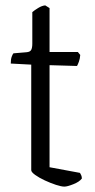

<svg xmlns="http://www.w3.org/2000/svg" viewBox="-20 -693 352 713"><path d="M219 0Q208 0 188 -6.5Q168 -13 146.5 -23Q125 -33 110.5 -43.5Q96 -54 96 -61V-453L20 -457Q20 -473 23.5 -482.5Q27 -492 30 -495L78 -499Q92 -500 96 -508Q100 -516 100 -531V-648Q108 -655 122 -663.5Q136 -672 148 -673L164 -663V-500H269L278 -489Q277 -475 273 -464Q269 -453 266 -448L164 -451V-72L277 -51Q279 -48 281.5 -42.5Q284 -37 284 -30Q275 -18 252.5 -9Q230 0 219 0Z"/></svg>

Font: Texturina 72pt Light
Style: Regular
Weight: 300
Designer: Guillermo Torres Carreño
Foundry: Omnibus-Type
Version: Version 1.002; ttfautohint (v1.8.3)